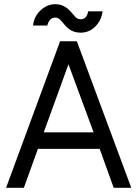

<svg xmlns="http://www.w3.org/2000/svg" viewBox="-20 -897 656 917"><path d="M365 -741Q406 -741 435 -770Q464 -799 470 -843H401Q395 -805 365 -805Q351 -805 340 -816Q336 -821 330 -827.5Q324 -834 318 -841Q287 -877 244 -877Q205 -877 173 -847Q158 -833 149 -815Q140 -797 138 -775H206Q215 -813 245 -813Q257 -813 268 -802Q273 -797 278.5 -790.5Q284 -784 290 -777Q319 -741 365 -741ZM189 -265 307 -590 427 -265ZM161 -186H456L523 0H607L347 -700H267L9 0H94Z"/></svg>

Font: Unageo
Style: Regular
Weight: 400
Designer: Richard Sepsi
Foundry: Richard Sepsi
Version: Version 2.000